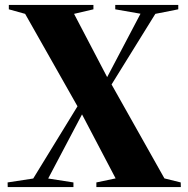

<svg xmlns="http://www.w3.org/2000/svg" viewBox="-20 -763 768 783"><path d="M115.5 -35 296 -329.5 82.5 -706.5 16 -725V-743H361V-725L282 -706.5L417 -448.5L553 -707L450 -725V-743H707V-725L613.5 -706.5L435 -418.5L650.5 -35.5L717 -19L717.5 0H373V-19L451.5 -35.5L314.5 -296.5L176.5 -35L279.5 -19V0H11.5L11 -19Z"/></svg>

Font: Merriweather 144pt ExtraBold
Style: Regular
Weight: 800
Version: Version 2.100